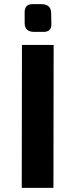

<svg xmlns="http://www.w3.org/2000/svg" viewBox="-20 -907 332 927"><path d="M180 -887Q226 -887 227 -844L228 -791Q229 -753 190 -753H145Q99 -753 99 -797V-848Q99 -887 137 -887ZM85 0 86 -690H239L238 0Z"/></svg>

Font: Taylor Sans Bold LRS
Style: Bold
Weight: 700
Italic angle: -8°
Designer: Natanael Gama
Version: Version 1.001 September 8, 2015